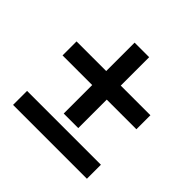

<svg xmlns="http://www.w3.org/2000/svg" viewBox="-170 -844 989 989"><g transform="rotate(45 324.0 -350.0)"><path d="M271 -168.5V-376H55V-478H271V-685H377V-478H593V-376H377V-168.5ZM55 -15.5V-117.5H593V-15.5Z"/></g></svg>

Font: Geologica Roman SemiBold
Style: Regular
Weight: 600
Designer: Sindre Bremnes, Frode Helland
Foundry: Monokrom Skriftforlag AS
Version: Version 1.010;gftools[0.9.28]